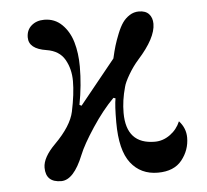

<svg xmlns="http://www.w3.org/2000/svg" viewBox="-42 -512 611 568"><g transform="rotate(-5 264.0 -228.0)"><path d="M56 -420Q56 -442 71 -455Q86 -468 109 -468Q140 -468 161.5 -447Q183 -426 192.5 -393.5Q202 -361 202 -321Q202 -265 191 -208L197 -205L303 -336Q308 -358 312.5 -373Q317 -388 325 -408Q333 -428 341.5 -440Q350 -452 362.5 -460Q375 -468 390 -468Q410 -468 420 -457Q430 -446 430 -428Q430 -386 376 -326Q360 -308 346.5 -285Q333 -262 330 -249Q319 -210 319 -173Q319 -80 404 -80Q428 -80 449 -95Q470 -110 480 -134Q500 -112 500 -84Q500 -47 476.5 -17.5Q453 12 405 12Q354 12 324.5 -26Q295 -64 295 -147Q295 -198 299 -218L293 -220Q260 -187 228 -138.5Q196 -90 184 -60Q155 12 118 12Q72 12 72 -32Q72 -62 109 -99Q158 -148 167 -190Q178 -242 178 -280Q178 -316 162 -344Q146 -372 108 -378Q56 -386 56 -420Z"/></g></svg>

Font: Old Standard TT
Style: Regular
Weight: 400
Designer: Alexey Kryukov <alexios@thessalonica.org.ru>
Version: Version 2.2